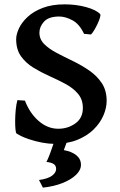

<svg xmlns="http://www.w3.org/2000/svg" viewBox="-20 -650 553 887"><path d="M400.4 -490.7 368.2 -493.7Q346.7 -539.6 314.2 -556.6Q281.7 -573.7 253.9 -573.7Q205.1 -573.7 183.6 -550.3Q162.1 -526.9 162.1 -499Q162.1 -468.3 184.6 -446Q207 -423.8 242.4 -405.3Q277.8 -386.7 317.4 -367.7Q356.9 -348.6 392.3 -324.2Q427.7 -299.8 450.2 -266.1Q472.7 -232.4 472.7 -184.1Q472.7 -151.4 457.8 -116.7Q442.9 -82 412.8 -52.2Q382.8 -22.5 337.2 -3.9Q291.5 14.6 229.5 14.6Q206.1 14.6 174.3 8.8Q142.6 2.9 111.1 -7.8Q79.6 -18.6 56.6 -33.2Q53.2 -35.2 51.5 -52Q49.8 -68.8 50 -93.5Q50.3 -118.2 52.7 -143.6Q55.2 -168.9 60.5 -187.5L95.2 -185.1Q117.2 -127.4 158.4 -91.3Q199.7 -55.2 249.5 -55.2Q293.5 -55.2 328.1 -79.8Q362.8 -104.5 362.8 -150.9Q362.8 -190.4 340.3 -216.8Q317.9 -243.2 283 -262Q248 -280.8 208.7 -298.3Q169.4 -315.9 134.3 -337.4Q99.1 -358.9 76.9 -390.1Q54.7 -421.4 54.7 -468.8Q54.7 -491.2 67.6 -519Q80.6 -546.9 107.7 -572Q134.8 -597.2 177.2 -613.5Q219.7 -629.9 278.8 -629.9Q331.5 -629.9 377.9 -617.2Q424.3 -604.5 442.4 -585Q445.8 -582 442.1 -569.3Q438.5 -556.6 430.9 -540.3Q423.3 -523.9 414.8 -510Q406.2 -496.1 400.4 -490.7ZM354 111.8Q354 135.7 331.3 157.7Q308.6 179.7 268.8 195.6Q229 211.4 178.2 216.8L160.2 181.6Q202.1 175.8 220.7 161.4Q239.3 147 239.3 130.9Q239.3 114.7 227.5 107.4Q215.8 100.1 194.3 98.1Q194.3 98.1 198.5 90.1Q202.6 82 212.6 55.4Q222.7 28.8 239.7 -25.4L299.8 -24.4L274.9 43.5Q312 50.3 333 67.4Q354 84.5 354 111.8Z"/></svg>

Font: Gentium Plus
Style: Bold
Weight: 700
Designer: Victor Gaultney, Annie Olsen, Iska Routamaa, Becca Hirsbrunner
Foundry: SIL International
Version: Version 6.101